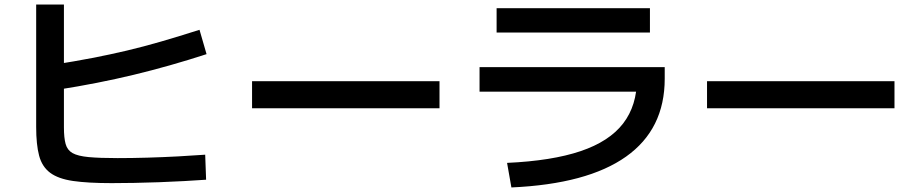

<svg xmlns="http://www.w3.org/2000/svg" viewBox="-20 -777 4040 844"><path d="M471 28Q366 28 301 18.5Q236 9 200.5 -17.5Q165 -44 152 -92.5Q139 -141 139 -219V-757H261V-217Q261 -171 268.5 -144Q276 -117 299 -104Q322 -91 369.5 -86.5Q417 -82 497 -82Q560 -82 628.5 -84Q697 -86 762.5 -89.5Q828 -93 882 -97L886 13Q842 16 789 19Q736 22 679.5 24Q623 26 569.5 27Q516 28 471 28ZM218 -493Q307 -507 385 -522Q463 -537 537 -554.5Q611 -572 688.5 -594.5Q766 -617 857 -646L888 -539Q725 -486 567 -448Q409 -410 236 -383Z M1088 -301V-420H1912V-301Z M2209 -61Q2406 -70 2532 -112.5Q2658 -155 2719 -234Q2780 -313 2780 -431L2837 -374H2088V-482H2902V-431Q2902 -209 2732 -88.5Q2562 32 2228 47ZM2163 -634V-741H2837V-634Z M3088 -301V-420H3912V-301Z"/></svg>

Font: M PLUS 2 Thin SemiBold
Style: Regular
Weight: 600
Version: Version 1.001